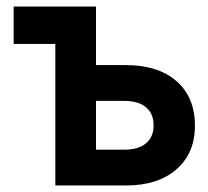

<svg xmlns="http://www.w3.org/2000/svg" viewBox="-20 -570 640 590"><path d="M150 0V-435H22V-550H275V-370H366Q466 -370 522.5 -320.5Q579 -271 579 -184Q579 -99 522 -49.5Q465 0 367 0ZM275 -110H361Q405 -110 428.5 -129.5Q452 -149 452 -185Q452 -221 428.5 -240.5Q405 -260 361 -260H275Z"/></svg>

Font: Pitagon Sans Mono
Style: Bold
Weight: 700
Monospace: yes
Designer: Travis Tran
Foundry: Pitagon
Version: Version 1.001; ttfautohint (v1.8.4.7-5d5b);gftools[0.9.26]